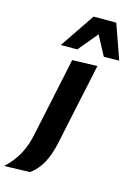

<svg xmlns="http://www.w3.org/2000/svg" viewBox="-246 -846 770 1114"><g transform="rotate(15 139.0 -289.0)"><path d="M-104.5 196.5Q-53.5 149 -24.8 95.8Q4 42.5 18 -27.5L58 -216L68.5 -266Q84 -340.5 95.5 -393Q106.5 -445.5 117.5 -499L268 -503.5Q256.5 -448.5 245.2 -395.2Q234 -342 217.5 -266Q201.5 -191 189 -131.8Q176.5 -72.5 164 -13Q148.5 59.5 120.8 110.2Q93 161 49.5 192ZM31.5 -566.5Q67.5 -619 102.5 -671.5Q137.5 -723 172.5 -775H308.5Q327 -723.5 345.5 -671Q364 -618.5 382 -566.5L290 -565Q274.5 -594 258.8 -623.5Q243 -653 227 -683Q202.5 -653.5 178.5 -624.5Q154 -595 130 -566.5Z"/></g></svg>

Font: Heraclito
Style: Bold Italic
Weight: 700
Italic angle: -12°
Designer: Kostas Bartsokas (font) & Cristiano Sobral (main changes)
Foundry: Kostas Bartsokas (font) & Cristiano Sobral (main changes)
Version: Version 1.00;July 8, 2020;FontCreator 13.0.0.2655 64-bit